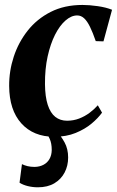

<svg xmlns="http://www.w3.org/2000/svg" viewBox="-20 -556 484 796"><path d="M205 11Q118.5 11 68.5 -44.5Q18.5 -100 18 -199.5Q17.5 -261.5 37 -321Q56.5 -380.5 94.8 -429Q133 -477.5 190 -506.5Q247 -535.5 322 -535.5Q350.5 -535.5 385.2 -530.5Q420 -525.5 444.5 -515.5L409 -384.5L377 -385.5Q364.5 -421.5 353 -445Q341.5 -468.5 328.8 -480.2Q316 -492 300 -492Q275.5 -492 251.5 -471Q227.5 -450 208.2 -412Q189 -374 177.5 -322Q166 -270 166.5 -207Q167 -155 178 -121.2Q189 -87.5 209.2 -71.5Q229.5 -55.5 258 -55.5Q284.5 -55.5 308 -64.5Q331.5 -73.5 351.2 -88.2Q371 -103 385.5 -119.5L403 -89Q387 -66.5 359.5 -43.5Q332 -20.5 293.5 -4.8Q255 11 205 11ZM137 220.5Q115.5 220.5 95.2 215.5Q75 210.5 61 201.5L71 124.5Q81 129.5 94.2 132.8Q107.5 136 124 136Q144.5 135.5 160.2 127.2Q176 119 185 103.5Q194 88 194.5 66Q194.5 38 186 19.5Q177.5 1 169 -12L199 -13.5L214 -12Q233 7.5 247.8 34.5Q262.5 61.5 262.5 97Q262.5 131 248 159Q233.5 187 205.5 203.8Q177.5 220.5 137 220.5Z"/></svg>

Font: Merriweather 96pt
Style: Bold Italic
Weight: 700
Italic angle: -7.8°
Version: Version 2.101